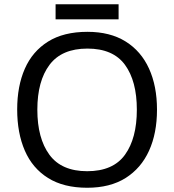

<svg xmlns="http://www.w3.org/2000/svg" viewBox="-20 -875 821 905"><path d="M720 -358Q720 -247 682.5 -164.5Q645 -82 572 -36Q499 10 391 10Q280 10 206.5 -36Q133 -82 97 -165Q61 -248 61 -359Q61 -469 97 -551Q133 -633 206.5 -679Q280 -725 392 -725Q499 -725 572 -679.5Q645 -634 682.5 -551.5Q720 -469 720 -358ZM156 -358Q156 -223 213 -145.5Q270 -68 391 -68Q513 -68 569 -145.5Q625 -223 625 -358Q625 -493 569 -569.5Q513 -646 392 -646Q271 -646 213.5 -569.5Q156 -493 156 -358ZM539 -855V-784H242V-855Z"/></svg>

Font: Go Noto Current
Style: Regular
Weight: 400
Designer: Monotype Design Team
Foundry: Monotype Imaging Inc.
Version: Version 2.007; ttfautohint (v1.8) -l 8 -r 50 -G 200 -x 14 -D